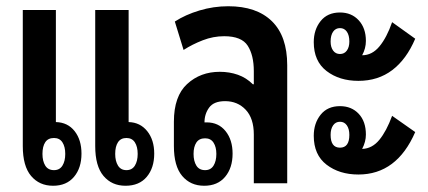

<svg xmlns="http://www.w3.org/2000/svg" viewBox="-20 -587 1372 615"><path d="M150 8Q106 8 79.5 -23.5Q53 -55 53 -119V-555H159V-196Q197 -195 219 -167Q241 -139 241 -95Q241 -49 217 -20.5Q193 8 150 8ZM382 8Q338 8 311.5 -23.5Q285 -55 285 -119V-555H392V-196Q429 -195 451.5 -167Q474 -139 474 -95Q474 -49 450 -20.5Q426 8 382 8ZM153 -42Q171 -42 180 -56.5Q189 -71 189 -94Q189 -117 180 -131Q171 -145 153 -145Q134 -145 125 -131.5Q116 -118 116 -94Q116 -71 125 -56.5Q134 -42 153 -42ZM385 -42Q403 -42 412 -56.5Q421 -71 421 -94Q421 -117 412 -131Q403 -145 385 -145Q367 -145 358 -131.5Q349 -118 349 -94Q349 -71 358 -56.5Q367 -42 385 -42Z M634 8Q590 8 563.5 -23.5Q537 -55 537 -119V-197Q537 -279 579.5 -318Q622 -357 684 -357Q715 -357 742 -347.5Q769 -338 790 -317H793V-359Q793 -410 773.5 -440.5Q754 -471 698 -471Q663 -471 629.5 -458Q596 -445 568 -427L540 -518Q574 -540 619 -553.5Q664 -567 711 -567Q802 -567 851 -519Q900 -471 900 -378V0H793V-156Q793 -208 767 -235.5Q741 -263 701 -263Q665 -263 650 -242.5Q635 -222 635 -195Q638 -195 642 -195Q680 -195 702.5 -167Q725 -139 725 -95Q725 -49 701 -20.5Q677 8 634 8ZM637 -42Q655 -42 664 -56.5Q673 -71 673 -94Q673 -116 664 -130Q655 -144 637 -144Q618 -144 609 -130.5Q600 -117 600 -94Q600 -71 609 -56.5Q618 -42 637 -42Z M1128 -328Q1067 -328 1026 -359.5Q985 -391 985 -452Q985 -492 1007 -519.5Q1029 -547 1069 -547Q1106 -547 1129 -522Q1152 -497 1152 -456Q1152 -432 1140 -410Q1172 -410 1195.5 -438.5Q1219 -467 1236 -516L1310 -463Q1282 -397 1236.5 -362.5Q1191 -328 1128 -328ZM1069 -414Q1083 -414 1091 -425Q1099 -436 1099 -454Q1099 -474 1091 -485.5Q1083 -497 1069 -497Q1055 -497 1047 -485.5Q1039 -474 1039 -454Q1039 -436 1047 -425Q1055 -414 1069 -414ZM1128 -28Q1067 -28 1026 -59.5Q985 -91 985 -152Q985 -192 1007 -219.5Q1029 -247 1069 -247Q1106 -247 1129 -222.5Q1152 -198 1152 -156Q1152 -133 1140 -110Q1172 -111 1195 -139Q1218 -167 1236 -216L1310 -164Q1251 -28 1128 -28ZM1069 -114Q1099 -114 1099 -155Q1099 -174 1091 -185.5Q1083 -197 1069 -197Q1055 -197 1047 -185.5Q1039 -174 1039 -155Q1039 -114 1069 -114Z"/></svg>

Font: Noto Sans Thai Looped ExtraCondensed SemiBold
Style: Regular
Weight: 600
Width: 2
Designer: Sasikarn Vongin, Ben Mitchell
Foundry: The Fontpad Ltd
Version: Version 1.001; ttfautohint (v1.8.4.7-5d5b)